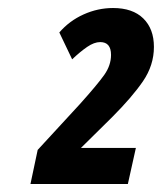

<svg xmlns="http://www.w3.org/2000/svg" viewBox="-20 -875 404 479"><path d="M74 -501 179 -615Q223 -664 240 -688Q257 -712 257 -738Q257 -770 230 -770Q215 -770 197.5 -758Q180 -746 160 -727L128 -794Q153 -823 188.5 -839Q224 -855 262 -855Q311 -855 337.5 -829Q364 -803 364 -758Q364 -712 336.5 -672Q309 -632 259 -582L182 -506H319L299 -416H56Z"/></svg>

Font: Noto Sans Display Ex Bold Cond
Style: Italic
Weight: 800
Width: 3
Italic angle: -12°
Designer: Monotype Design team
Foundry: Monotype Imaging Inc.
Version: Version 1.000